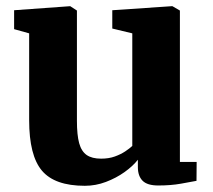

<svg xmlns="http://www.w3.org/2000/svg" viewBox="-20 -588 686 619"><path d="M490 10Q455 10 439.8 -5.2Q424.5 -20.5 424.5 -49V-73Q408.5 -52.5 381.5 -33.2Q354.5 -14 321.5 -1.5Q288.5 11 253.5 11Q156.5 11 115.2 -37.8Q74 -86.5 74 -200.5V-480.5L25.5 -494V-555L205.5 -568H206.5L228 -554V-198.5Q228 -153 235.2 -126.5Q242.5 -100 259.5 -88.2Q276.5 -76.5 306 -76.5Q331 -76.5 350.2 -83.5Q369.5 -90.5 383.8 -100Q398 -109.5 406.5 -117.5V-480.5L342 -496V-555L533 -568H536L560 -554V-66H614L613.5 -5Q595.5 -1.5 563.2 4.2Q531 10 490 10Z"/></svg>

Font: Merriweather ExtraBold
Style: Regular
Weight: 800
Version: Version 2.100